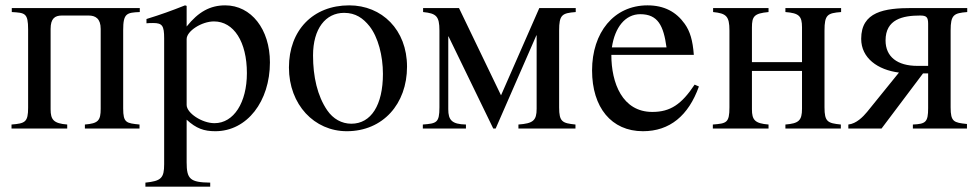

<svg xmlns="http://www.w3.org/2000/svg" viewBox="-20 -480 3655 717"><path d="M502 -450H24V-435C73 -432 85 -432 85 -370V-78C85 -24 74 -19 23 -15V0H231V-15C180 -19 169 -33 169 -72V-372C169 -411 185 -422 211 -422H311C336 -422 356 -411 356 -372V-74C356 -30 347 -19 297 -15V0H501V-15C452 -20 440 -21 440 -75V-368C440 -430 453 -433 502 -435Z M677 -458 671 -460C618 -439 582 -426 527 -409V-393C536 -394 543 -394 552 -394C586 -394 593 -384 593 -337V133C593 185 582 196 523 202V217H765V202C690 201 677 189 677 126V-33C713 0 742 10 784 10C903 10 988 -102 988 -247C988 -371 918 -460 821 -460C765 -460 721 -436 677 -381ZM677 -334C677 -364 733 -400 779 -400C853 -400 902 -324 902 -207C902 -97 853 -20 781 -20C734 -20 677 -58 677 -88Z M1500 -231C1500 -369 1406 -460 1284 -460C1149 -460 1059 -367 1059 -228C1059 -89 1154 10 1275 10C1410 10 1500 -92 1500 -231ZM1410 -204C1410 -88 1366 -18 1292 -18C1256 -18 1224 -36 1202 -68C1165 -122 1149 -194 1149 -273C1149 -373 1196 -432 1265 -432C1308 -432 1336 -412 1360 -382C1392 -341 1410 -272 1410 -204Z M2130 -450H1994L1851 -124L1694 -450H1560V-435C1609 -430 1621 -420 1621 -366V-79C1621 -21 1610 -19 1559 -15V0H1720V-15C1667 -16 1654 -32 1654 -72V-344H1655L1822 0H1831L1983 -348H1984V-74C1984 -30 1971 -19 1916 -15V0H2129V-15C2080 -20 2068 -25 2068 -79V-366C2068 -425 2079 -431 2130 -435Z M2574 -164C2525 -90 2483 -62 2416 -62C2304 -62 2263 -170 2263 -275H2571C2567 -329 2557 -363 2537 -391C2505 -436 2460 -460 2398 -460C2272 -460 2191 -358 2191 -217C2191 -79 2263 10 2381 10C2481 10 2551 -48 2590 -157ZM2265 -303C2276 -378 2315 -427 2371 -427C2437 -427 2458 -384 2469 -303Z M3121 -450H2913V-435C2964 -431 2975 -420 2975 -378V-248H2788V-377C2788 -419 2796 -430 2850 -435V-450H2643V-435C2692 -430 2704 -420 2704 -366V-79C2704 -21 2693 -19 2642 -15V0H2850V-15C2799 -19 2788 -32 2788 -72V-215H2975V-74C2975 -30 2963 -19 2913 -15V0H3120V-15C3071 -20 3059 -25 3059 -79V-366C3059 -425 3070 -431 3121 -435Z M3592 -450H3386C3282 -450 3196 -436 3196 -335C3196 -263 3258 -219 3337 -209L3218 -62C3203 -44 3178 -18 3148 -15V0H3272L3427 -206H3446V-76C3446 -24 3437 -17 3389 -15V0H3591V-17C3542 -22 3530 -25 3530 -79V-366C3530 -425 3542 -431 3592 -435ZM3446 -234H3406C3331 -234 3287 -268 3287 -329C3287 -408 3351 -422 3416 -422C3440 -422 3446 -416 3446 -391Z"/></svg>

Font: STIXGeneral
Style: Regular
Weight: 400
Designer: MicroPress Inc., with final additions and corrections provided by Coen Hoffman, Elsevier (retired)
Version: Version 1.1.0